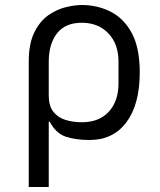

<svg xmlns="http://www.w3.org/2000/svg" viewBox="-20 -548 640 768"><path d="M95 -302Q95 -374 117.5 -419Q140 -464 174 -487.5Q208 -511 244 -519.5Q280 -528 307 -528Q370 -528 423 -501Q476 -474 507.5 -415Q539 -356 539 -258Q539 -131 486 -59.5Q433 12 338 12Q284 12 244 -1Q204 -14 179 -61H175V200H95ZM307 -59Q377 -59 415.5 -101.5Q454 -144 454 -214V-302Q454 -372 413.5 -414.5Q373 -457 307 -457Q241 -457 208 -414.5Q175 -372 175 -302V-165Q175 -125 193 -101.5Q211 -78 241.5 -68.5Q272 -59 307 -59Z"/></svg>

Font: Lilex
Style: Regular
Weight: 400
Monospace: yes
Designer: Mike Abbink, Paul van der Laan, Pieter van Rosmalen, Mikhael Khrustik
Foundry: Mikhael Khrustik
Version: Version 2.510